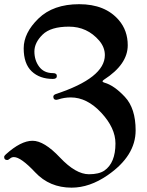

<svg xmlns="http://www.w3.org/2000/svg" viewBox="-82 -738 691 902"><path d="M-62.5 -0.5Q-62.5 -5.9 -54.7 -12.7Q16.1 -76.7 70.8 -76.7Q125.5 -76.7 199.7 2Q273.9 80.6 335.9 80.6Q382.8 80.6 408.2 63.5Q460.4 27.3 460.4 -64Q460.4 -136.7 393.6 -208.5Q326.7 -280.3 250.5 -280.3Q219.7 -280.3 190.4 -270.5Q186 -269 182.6 -269Q168.5 -269 168.5 -283.7Q168.5 -292 180.7 -296.4Q410.6 -372.1 410.6 -479Q410.6 -515.6 384.3 -546.9Q327.6 -612.8 241.9 -612.8Q156.2 -612.8 117.9 -575.2Q79.6 -537.6 79.6 -496.1Q79.6 -454.6 102.1 -424.6Q124.5 -394.5 167 -394.5Q185.1 -394.5 185.1 -380.9Q185.1 -367.2 166.5 -367.2Q104.5 -367.2 66.9 -402.8Q29.3 -438.5 29.3 -511Q29.3 -583.5 98.6 -650.9Q168 -718.3 290 -718.3Q412.1 -718.3 476.1 -643.6Q518.1 -594.7 518.1 -525.4Q518.1 -435.5 406.7 -363.8Q399.9 -359.4 399.9 -355.7Q399.9 -352.1 408.7 -349.6Q454.1 -336.9 504.6 -283Q555.2 -229 555.2 -125.5Q555.2 -5.4 423.3 85.4Q338.9 143.6 254.4 143.6Q150.9 143.6 83.5 71.8Q16.1 0 -16.6 0Q-27.3 0 -34.9 6.8Q-42.5 13.7 -48.3 13.7Q-62.5 13.7 -62.5 -0.5Z"/></svg>

Font: UnifrakturMaguntia
Style: Book
Weight: 400
Designer: j. 'mach' wust, Gerrit Ansmann, Georg Duffner, based on a font by Peter Wiegel, original typeface by Carl Albert Fahrenw
Version: Version 2017-03-19